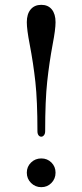

<svg xmlns="http://www.w3.org/2000/svg" viewBox="-20 -761 341 795"><path d="M135 -218Q135 -344 126.5 -421.5Q118 -499 103 -577Q91 -639 91 -669Q91 -703 107 -722Q123 -741 151 -741Q179 -741 194.5 -722Q210 -703 210 -669Q210 -639 198 -577Q184 -502 175.5 -423.5Q167 -345 167 -218Q167 -207 162 -201Q157 -195 151 -195Q144 -195 139.5 -201Q135 -207 135 -218ZM91 -46Q91 -71 108.5 -88Q126 -105 151 -105Q176 -105 193 -88Q210 -71 210 -46Q210 -21 193 -3.5Q176 14 151 14Q126 14 108.5 -3.5Q91 -21 91 -46Z"/></svg>

Font: Shippori Mincho B1 Medium
Style: Regular
Weight: 500
Designer: FONTDASU
Foundry: FONTDASU / Google Inc. / but / Adobe
Version: Version 3.110; ttfautohint (v1.8.3)